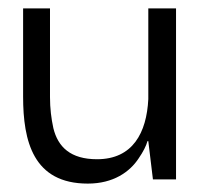

<svg xmlns="http://www.w3.org/2000/svg" viewBox="-20 -427 485 457"><path d="M189 10C250 10 289 -18 310 -50C321 -66 328 -80 331 -91H333L344 0H399V-407H333V-191C329 -111 296 -48 211 -48C148 -48 118 -77 107 -122C102 -145 99 -169 99 -196V-407H35V-197C35 -91 59 10 189 10Z"/></svg>

Font: OSH Darker Grotesque Medium
Style: Regular
Weight: 500
Designer: Gabriel Lam
Foundry: TypeRant
Version: Version 1.000;Glyphs 3.1.1 (3148)